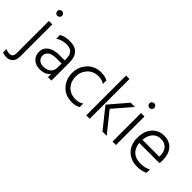

<svg xmlns="http://www.w3.org/2000/svg" viewBox="-41 -1464 2411 2411"><g transform="rotate(45 1164.5 -259.0)"><path d="M141 64Q141 126 109.5 160Q78 194 22 194Q-11 194 -47 180V120Q-12 136 23 136Q80 136 80 62V-507H141ZM139.5 -699.5Q152 -687 152 -669Q152 -651 139.5 -639Q127 -627 109 -627Q91 -627 79 -639Q67 -651 67 -669Q67 -687 79 -699.5Q91 -712 109 -712Q127 -712 139.5 -699.5Z M439 -51Q499 -51 535 -84Q571 -117 571 -168V-241H472Q401 -241 366 -213.5Q331 -186 331 -145Q331 -103 358.5 -77Q386 -51 439 -51ZM571 -59Q529 5 425 5Q355 5 310.5 -36.5Q266 -78 266 -143Q266 -216 322.5 -256.5Q379 -297 472 -297H571V-320Q571 -388 542 -422.5Q513 -457 445 -457Q366 -457 303 -414V-480Q361 -515 446 -515Q632 -515 632 -320V0H571Z M1119 -17Q1076 12 1008 12Q885 12 816 -65.5Q747 -143 747 -252Q747 -358 817.5 -437Q888 -516 1008 -516Q1070 -516 1119 -489V-427Q1074 -457 1014 -457Q921 -457 866 -396.5Q811 -336 811 -251Q811 -165 864 -106Q917 -47 1015 -47Q1076 -47 1119 -79Z M1311 0H1250V-707H1311ZM1400 -266 1614 0H1538L1326 -266L1532 -507H1607Z M1777 0H1716V-507H1777ZM1776.5 -699.5Q1789 -687 1789 -669Q1789 -651 1776.5 -639Q1764 -627 1746 -627Q1728 -627 1716 -639Q1704 -651 1704 -669Q1704 -687 1716 -699.5Q1728 -712 1746 -712Q1764 -712 1776.5 -699.5Z M2296 -25Q2236 5 2156 5Q2043 5 1972.5 -65.5Q1902 -136 1902 -251Q1902 -373 1964 -443Q2026 -513 2125 -513Q2218 -513 2273 -452Q2328 -391 2328 -280Q2328 -246 2324 -226H1966Q1973 -142 2024 -97.5Q2075 -53 2159 -53Q2245 -53 2296 -87ZM2123 -456Q2059 -456 2016 -411Q1973 -366 1966 -282H2265V-305Q2265 -374 2226.5 -415Q2188 -456 2123 -456Z"/></g></svg>

Font: Hind Vadodara Light
Style: Regular
Weight: 300
Designer: Hitesh Malaviya
Foundry: Indian Type Foundry
Version: Version 1.000;PS 1.0;hotconv 1.0.86;makeotf.lib2.5.63406; tt